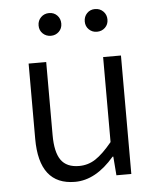

<svg xmlns="http://www.w3.org/2000/svg" viewBox="-51 -727 642 783"><g transform="rotate(-5 270.0 -335.5)"><path d="M179 -590Q159 -590 145.5 -603Q132 -616 132 -636Q132 -656 145.5 -669.5Q159 -683 179 -683Q199 -683 212 -669.5Q225 -656 225 -636Q225 -616 211.5 -603Q198 -590 179 -590ZM367 -590Q348 -590 334.5 -603Q321 -616 321 -636Q321 -656 334 -669.5Q347 -683 367 -683Q387 -683 400.5 -669.5Q414 -656 414 -636Q414 -616 400.5 -603Q387 -590 367 -590ZM225 12Q78 12 78 -177V-485H150V-186Q150 -116 173 -83.5Q196 -51 247 -51Q284 -51 314.5 -71Q345 -91 383 -137V-485H456V0H395L389 -77H386Q310 12 225 12Z"/></g></svg>

Font: Assistant
Style: Regular
Weight: 400
Designer: Hebrew By Ben Nathan, Latin by Paul Hunt
Version: Version 2.001;PS 002.001;hotconv 1.0.88;makeotf.lib2.5.64775